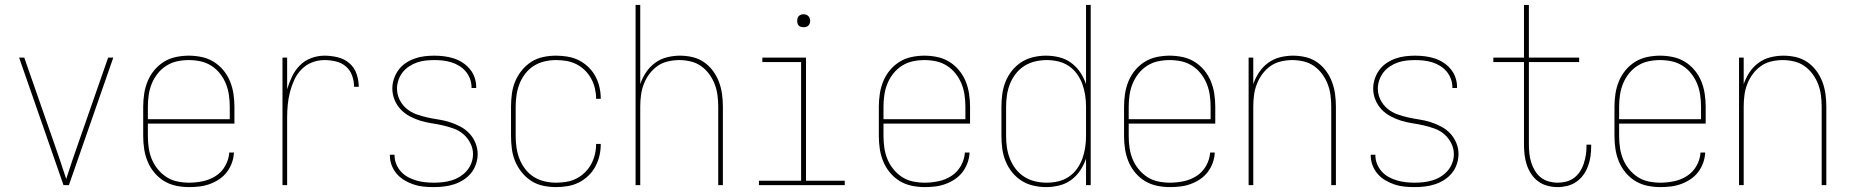

<svg xmlns="http://www.w3.org/2000/svg" viewBox="-20 -755 7540 783"><path d="M239 0 58 -520H79L200 -173Q213 -136 225.5 -99.5Q238 -63 250 -25Q262 -63 274.5 -99.5Q287 -136 300 -173L421 -520H442L261 0Z M751 8Q724 8 698 2.5Q672 -3 649.5 -16.5Q627 -30 609.5 -51Q592 -72 582 -96.5Q572 -121 568 -147Q564 -173 564 -200V-320Q564 -346 568 -372.5Q572 -399 582 -423.5Q592 -448 609 -468.5Q626 -489 648.5 -503Q671 -517 697.5 -522.5Q724 -528 750 -528Q776 -528 802.5 -522.5Q829 -517 851.5 -503Q874 -489 891 -468.5Q908 -448 918 -423.5Q928 -399 932 -372.5Q936 -346 936 -320V-251H583V-200Q583 -176 586.5 -152Q590 -128 599 -106Q608 -84 623.5 -65Q639 -46 659 -33Q679 -20 703 -15Q727 -10 751 -10Q779 -10 807.5 -16Q836 -22 860 -37.5Q884 -53 898.5 -78.5Q913 -104 915 -133H934Q933 -111 925.5 -90.5Q918 -70 905 -53Q892 -36 874 -24Q856 -12 835.5 -4.5Q815 3 793.5 5.5Q772 8 751 8ZM583 -269H917V-320Q917 -344 913.5 -368Q910 -392 901 -414Q892 -436 877 -455Q862 -474 841.5 -487Q821 -500 797.5 -505Q774 -510 750 -510Q726 -510 702.5 -505Q679 -500 658.5 -487Q638 -474 623 -455Q608 -436 599 -414Q590 -392 586.5 -368Q583 -344 583 -320Z M1132 0V-520H1151V-391Q1159 -418 1171 -443Q1183 -468 1202.5 -488Q1222 -508 1249 -518Q1276 -528 1303 -528Q1330 -528 1357 -521.5Q1384 -515 1404.5 -497.5Q1425 -480 1434 -454Q1443 -428 1443 -401H1424Q1424 -424 1416 -446.5Q1408 -469 1390.5 -484Q1373 -499 1350 -504.5Q1327 -510 1303 -510Q1277 -510 1252.5 -500.5Q1228 -491 1209.5 -472Q1191 -453 1180 -429Q1169 -405 1162.5 -379.5Q1156 -354 1153.5 -328Q1151 -302 1151 -276V0Z M1749 8Q1728 8 1707.5 6Q1687 4 1667.5 -2.5Q1648 -9 1630 -19.5Q1612 -30 1598.5 -45.5Q1585 -61 1577.5 -80.5Q1570 -100 1570 -121V-124H1589V-121Q1589 -103 1596 -86Q1603 -69 1615 -55.5Q1627 -42 1643.5 -33Q1660 -24 1677.5 -19Q1695 -14 1713 -12Q1731 -10 1749 -10Q1767 -10 1785.5 -12Q1804 -14 1822 -19.5Q1840 -25 1856 -35Q1872 -45 1884 -59Q1896 -73 1902.5 -90.5Q1909 -108 1909 -127Q1909 -150 1898 -171.5Q1887 -193 1869.5 -208Q1852 -223 1829.5 -231Q1807 -239 1784.5 -244Q1762 -249 1739 -252.5Q1716 -256 1693.5 -263Q1671 -270 1650.5 -281Q1630 -292 1614 -309Q1598 -326 1589 -348Q1580 -370 1580 -394Q1580 -414 1586.5 -433.5Q1593 -453 1605 -469.5Q1617 -486 1634 -497.5Q1651 -509 1670.5 -516Q1690 -523 1710.5 -525.5Q1731 -528 1751 -528Q1771 -528 1791 -525.5Q1811 -523 1830 -517Q1849 -511 1866 -500Q1883 -489 1896 -473.5Q1909 -458 1915.5 -439Q1922 -420 1922 -400V-396H1903V-399Q1903 -417 1896.5 -434Q1890 -451 1879 -464Q1868 -477 1852.5 -486.5Q1837 -496 1820.5 -501Q1804 -506 1786.5 -508Q1769 -510 1751 -510Q1733 -510 1715 -508Q1697 -506 1680 -500Q1663 -494 1648 -484Q1633 -474 1622 -460Q1611 -446 1605 -428.5Q1599 -411 1599 -394Q1599 -370 1609.5 -348.5Q1620 -327 1638 -312Q1656 -297 1678 -289Q1700 -281 1723 -276Q1746 -271 1769 -267.5Q1792 -264 1814 -257Q1836 -250 1857 -239Q1878 -228 1894 -211Q1910 -194 1919 -172Q1928 -150 1928 -127Q1928 -106 1921 -85.5Q1914 -65 1901 -49Q1888 -33 1870 -21.5Q1852 -10 1832 -3.5Q1812 3 1791 5.5Q1770 8 1749 8Z M2247 8Q2221 8 2195 2.5Q2169 -3 2147 -17Q2125 -31 2108 -52Q2091 -73 2081 -97Q2071 -121 2067.5 -147.5Q2064 -174 2064 -200V-320Q2064 -346 2067.5 -372.5Q2071 -399 2081 -423Q2091 -447 2108 -468Q2125 -489 2147 -503Q2169 -517 2195 -522.5Q2221 -528 2247 -528Q2271 -528 2295 -524Q2319 -520 2340 -509.5Q2361 -499 2378.5 -482.5Q2396 -466 2407.5 -445Q2419 -424 2424.5 -400.5Q2430 -377 2430 -353V-352H2411V-353Q2411 -374 2406 -395Q2401 -416 2390.5 -435Q2380 -454 2364.5 -469Q2349 -484 2330 -493.5Q2311 -503 2290 -506.5Q2269 -510 2247 -510Q2224 -510 2200.5 -504.5Q2177 -499 2157 -486.5Q2137 -474 2122 -454.5Q2107 -435 2098.5 -413Q2090 -391 2086.5 -367.5Q2083 -344 2083 -320V-200Q2083 -176 2086.5 -152.5Q2090 -129 2098.5 -107Q2107 -85 2122 -65.5Q2137 -46 2157 -33.5Q2177 -21 2200.5 -15.5Q2224 -10 2247 -10Q2269 -10 2290 -13.5Q2311 -17 2330 -26.5Q2349 -36 2364.5 -51Q2380 -66 2390.5 -85Q2401 -104 2406 -125Q2411 -146 2411 -167V-168H2430V-167Q2430 -143 2424.5 -119.5Q2419 -96 2407.5 -75Q2396 -54 2378.5 -37.5Q2361 -21 2340 -10.5Q2319 0 2295 4Q2271 8 2247 8Z M2572 0V-735H2591V-412Q2600 -438 2615 -460.5Q2630 -483 2652 -499Q2674 -515 2700.5 -521.5Q2727 -528 2753 -528Q2779 -528 2804.5 -522Q2830 -516 2851 -501.5Q2872 -487 2887.5 -466Q2903 -445 2912 -421Q2921 -397 2924.5 -371.5Q2928 -346 2928 -320V0H2909V-320Q2909 -343 2906 -366.5Q2903 -390 2894.5 -412Q2886 -434 2872 -453Q2858 -472 2839 -485.5Q2820 -499 2796.5 -504.5Q2773 -510 2750 -510Q2727 -510 2703.5 -504.5Q2680 -499 2661 -485.5Q2642 -472 2628 -453Q2614 -434 2605.5 -412Q2597 -390 2594 -366.5Q2591 -343 2591 -320V0Z M3075 0V-18H3247V-502H3089V-520H3267V-18H3425V0ZM3257 -644Q3252 -644 3246.5 -645.5Q3241 -647 3237.5 -650.5Q3234 -654 3232.5 -659.5Q3231 -665 3231 -670Q3231 -675 3232.5 -680.5Q3234 -686 3237.5 -689.5Q3241 -693 3246.5 -695Q3252 -697 3257 -697Q3262 -697 3267.5 -695Q3273 -693 3276.5 -689.5Q3280 -686 3282 -680.5Q3284 -675 3284 -670Q3284 -665 3282 -659.5Q3280 -654 3276.5 -650.5Q3273 -647 3267.5 -645.5Q3262 -644 3257 -644Z M3751 8Q3724 8 3698 2.5Q3672 -3 3649.5 -16.5Q3627 -30 3609.5 -51Q3592 -72 3582 -96.5Q3572 -121 3568 -147Q3564 -173 3564 -200V-320Q3564 -346 3568 -372.5Q3572 -399 3582 -423.5Q3592 -448 3609 -468.5Q3626 -489 3648.5 -503Q3671 -517 3697.5 -522.5Q3724 -528 3750 -528Q3776 -528 3802.5 -522.5Q3829 -517 3851.5 -503Q3874 -489 3891 -468.5Q3908 -448 3918 -423.5Q3928 -399 3932 -372.5Q3936 -346 3936 -320V-251H3583V-200Q3583 -176 3586.5 -152Q3590 -128 3599 -106Q3608 -84 3623.5 -65Q3639 -46 3659 -33Q3679 -20 3703 -15Q3727 -10 3751 -10Q3779 -10 3807.5 -16Q3836 -22 3860 -37.5Q3884 -53 3898.5 -78.5Q3913 -104 3915 -133H3934Q3933 -111 3925.5 -90.5Q3918 -70 3905 -53Q3892 -36 3874 -24Q3856 -12 3835.5 -4.5Q3815 3 3793.5 5.5Q3772 8 3751 8ZM3583 -269H3917V-320Q3917 -344 3913.5 -368Q3910 -392 3901 -414Q3892 -436 3877 -455Q3862 -474 3841.5 -487Q3821 -500 3797.5 -505Q3774 -510 3750 -510Q3726 -510 3702.5 -505Q3679 -500 3658.5 -487Q3638 -474 3623 -455Q3608 -436 3599 -414Q3590 -392 3586.5 -368Q3583 -344 3583 -320Z M4246 8Q4220 8 4194 2Q4168 -4 4146 -18Q4124 -32 4107.5 -52.5Q4091 -73 4081 -97.5Q4071 -122 4067.5 -148Q4064 -174 4064 -200V-320Q4064 -346 4067.5 -372Q4071 -398 4081 -422.5Q4091 -447 4107.5 -467.5Q4124 -488 4146 -502Q4168 -516 4194 -522Q4220 -528 4246 -528Q4273 -528 4299.5 -521.5Q4326 -515 4348 -499Q4370 -483 4385 -460.5Q4400 -438 4409 -412V-735H4428V0H4409V-108Q4400 -82 4385 -59.5Q4370 -37 4348 -21Q4326 -5 4299.5 1.5Q4273 8 4246 8ZM4249 -10Q4273 -10 4296 -15.5Q4319 -21 4338.5 -34Q4358 -47 4372 -66.5Q4386 -86 4394 -108Q4402 -130 4405.5 -153.5Q4409 -177 4409 -200V-320Q4409 -343 4405.5 -366.5Q4402 -390 4394 -412Q4386 -434 4372 -453.5Q4358 -473 4338.5 -486Q4319 -499 4296 -504.5Q4273 -510 4249 -510Q4225 -510 4201.5 -504.5Q4178 -499 4158 -486.5Q4138 -474 4123 -455Q4108 -436 4099 -413.5Q4090 -391 4086.5 -367.5Q4083 -344 4083 -320V-200Q4083 -176 4086.5 -152.5Q4090 -129 4099 -106.5Q4108 -84 4123 -65Q4138 -46 4158 -33.5Q4178 -21 4201.5 -15.5Q4225 -10 4249 -10Z M4751 8Q4724 8 4698 2.5Q4672 -3 4649.5 -16.5Q4627 -30 4609.5 -51Q4592 -72 4582 -96.5Q4572 -121 4568 -147Q4564 -173 4564 -200V-320Q4564 -346 4568 -372.5Q4572 -399 4582 -423.5Q4592 -448 4609 -468.5Q4626 -489 4648.5 -503Q4671 -517 4697.5 -522.5Q4724 -528 4750 -528Q4776 -528 4802.5 -522.5Q4829 -517 4851.5 -503Q4874 -489 4891 -468.5Q4908 -448 4918 -423.5Q4928 -399 4932 -372.5Q4936 -346 4936 -320V-251H4583V-200Q4583 -176 4586.5 -152Q4590 -128 4599 -106Q4608 -84 4623.5 -65Q4639 -46 4659 -33Q4679 -20 4703 -15Q4727 -10 4751 -10Q4779 -10 4807.5 -16Q4836 -22 4860 -37.5Q4884 -53 4898.5 -78.5Q4913 -104 4915 -133H4934Q4933 -111 4925.5 -90.5Q4918 -70 4905 -53Q4892 -36 4874 -24Q4856 -12 4835.5 -4.5Q4815 3 4793.5 5.5Q4772 8 4751 8ZM4583 -269H4917V-320Q4917 -344 4913.5 -368Q4910 -392 4901 -414Q4892 -436 4877 -455Q4862 -474 4841.5 -487Q4821 -500 4797.5 -505Q4774 -510 4750 -510Q4726 -510 4702.5 -505Q4679 -500 4658.5 -487Q4638 -474 4623 -455Q4608 -436 4599 -414Q4590 -392 4586.5 -368Q4583 -344 4583 -320Z M5072 0V-520H5091V-412Q5100 -438 5115 -460.5Q5130 -483 5152 -499Q5174 -515 5200.5 -521.5Q5227 -528 5253 -528Q5279 -528 5304.5 -522Q5330 -516 5351 -501.5Q5372 -487 5387.5 -466Q5403 -445 5412 -421Q5421 -397 5424.5 -371.5Q5428 -346 5428 -320V0H5409V-320Q5409 -343 5406 -366.5Q5403 -390 5394.5 -412Q5386 -434 5372 -453Q5358 -472 5339 -485.5Q5320 -499 5296.5 -504.5Q5273 -510 5250 -510Q5227 -510 5203.5 -504.5Q5180 -499 5161 -485.5Q5142 -472 5128 -453Q5114 -434 5105.5 -412Q5097 -390 5094 -366.5Q5091 -343 5091 -320V0Z M5749 8Q5728 8 5707.5 6Q5687 4 5667.5 -2.5Q5648 -9 5630 -19.5Q5612 -30 5598.5 -45.5Q5585 -61 5577.5 -80.5Q5570 -100 5570 -121V-124H5589V-121Q5589 -103 5596 -86Q5603 -69 5615 -55.5Q5627 -42 5643.5 -33Q5660 -24 5677.5 -19Q5695 -14 5713 -12Q5731 -10 5749 -10Q5767 -10 5785.5 -12Q5804 -14 5822 -19.5Q5840 -25 5856 -35Q5872 -45 5884 -59Q5896 -73 5902.5 -90.5Q5909 -108 5909 -127Q5909 -150 5898 -171.5Q5887 -193 5869.5 -208Q5852 -223 5829.5 -231Q5807 -239 5784.5 -244Q5762 -249 5739 -252.5Q5716 -256 5693.5 -263Q5671 -270 5650.5 -281Q5630 -292 5614 -309Q5598 -326 5589 -348Q5580 -370 5580 -394Q5580 -414 5586.5 -433.5Q5593 -453 5605 -469.5Q5617 -486 5634 -497.5Q5651 -509 5670.5 -516Q5690 -523 5710.5 -525.5Q5731 -528 5751 -528Q5771 -528 5791 -525.5Q5811 -523 5830 -517Q5849 -511 5866 -500Q5883 -489 5896 -473.5Q5909 -458 5915.5 -439Q5922 -420 5922 -400V-396H5903V-399Q5903 -417 5896.5 -434Q5890 -451 5879 -464Q5868 -477 5852.5 -486.5Q5837 -496 5820.5 -501Q5804 -506 5786.5 -508Q5769 -510 5751 -510Q5733 -510 5715 -508Q5697 -506 5680 -500Q5663 -494 5648 -484Q5633 -474 5622 -460Q5611 -446 5605 -428.5Q5599 -411 5599 -394Q5599 -370 5609.5 -348.5Q5620 -327 5638 -312Q5656 -297 5678 -289Q5700 -281 5723 -276Q5746 -271 5769 -267.5Q5792 -264 5814 -257Q5836 -250 5857 -239Q5878 -228 5894 -211Q5910 -194 5919 -172Q5928 -150 5928 -127Q5928 -106 5921 -85.5Q5914 -65 5901 -49Q5888 -33 5870 -21.5Q5852 -10 5832 -3.5Q5812 3 5791 5.5Q5770 8 5749 8Z M6332 8Q6311 8 6290.5 2.5Q6270 -3 6253.5 -15Q6237 -27 6225 -45Q6213 -63 6206.5 -82.5Q6200 -102 6197.5 -123Q6195 -144 6195 -165V-502H6070V-520H6195V-735H6215V-520H6420V-502H6215V-165Q6215 -147 6217 -128.5Q6219 -110 6224.5 -92.5Q6230 -75 6239.5 -59Q6249 -43 6263.5 -31.5Q6278 -20 6296 -15Q6314 -10 6332 -10Q6350 -10 6367.5 -14.5Q6385 -19 6399 -29.5Q6413 -40 6423 -55Q6433 -70 6438.5 -87Q6444 -104 6447 -121.5Q6450 -139 6450 -157V-165H6469V-156Q6469 -136 6466 -116Q6463 -96 6456 -77Q6449 -58 6437 -41.5Q6425 -25 6408.5 -13.5Q6392 -2 6372 3Q6352 8 6332 8Z M6751 8Q6724 8 6698 2.5Q6672 -3 6649.5 -16.5Q6627 -30 6609.5 -51Q6592 -72 6582 -96.5Q6572 -121 6568 -147Q6564 -173 6564 -200V-320Q6564 -346 6568 -372.5Q6572 -399 6582 -423.5Q6592 -448 6609 -468.5Q6626 -489 6648.5 -503Q6671 -517 6697.5 -522.5Q6724 -528 6750 -528Q6776 -528 6802.5 -522.5Q6829 -517 6851.5 -503Q6874 -489 6891 -468.5Q6908 -448 6918 -423.5Q6928 -399 6932 -372.5Q6936 -346 6936 -320V-251H6583V-200Q6583 -176 6586.5 -152Q6590 -128 6599 -106Q6608 -84 6623.5 -65Q6639 -46 6659 -33Q6679 -20 6703 -15Q6727 -10 6751 -10Q6779 -10 6807.5 -16Q6836 -22 6860 -37.5Q6884 -53 6898.5 -78.5Q6913 -104 6915 -133H6934Q6933 -111 6925.5 -90.5Q6918 -70 6905 -53Q6892 -36 6874 -24Q6856 -12 6835.5 -4.5Q6815 3 6793.5 5.5Q6772 8 6751 8ZM6583 -269H6917V-320Q6917 -344 6913.5 -368Q6910 -392 6901 -414Q6892 -436 6877 -455Q6862 -474 6841.5 -487Q6821 -500 6797.5 -505Q6774 -510 6750 -510Q6726 -510 6702.5 -505Q6679 -500 6658.5 -487Q6638 -474 6623 -455Q6608 -436 6599 -414Q6590 -392 6586.5 -368Q6583 -344 6583 -320Z M7072 0V-520H7091V-412Q7100 -438 7115 -460.5Q7130 -483 7152 -499Q7174 -515 7200.5 -521.5Q7227 -528 7253 -528Q7279 -528 7304.5 -522Q7330 -516 7351 -501.5Q7372 -487 7387.5 -466Q7403 -445 7412 -421Q7421 -397 7424.5 -371.5Q7428 -346 7428 -320V0H7409V-320Q7409 -343 7406 -366.5Q7403 -390 7394.5 -412Q7386 -434 7372 -453Q7358 -472 7339 -485.5Q7320 -499 7296.5 -504.5Q7273 -510 7250 -510Q7227 -510 7203.5 -504.5Q7180 -499 7161 -485.5Q7142 -472 7128 -453Q7114 -434 7105.5 -412Q7097 -390 7094 -366.5Q7091 -343 7091 -320V0Z"/></svg>

Font: Iosevka SS18 Thin
Style: Regular
Weight: 100
Monospace: yes
Designer: Belleve Invis
Foundry: Belleve Invis
Version: Version 25.1.1; ttfautohint (v1.8.4)